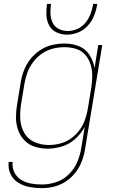

<svg xmlns="http://www.w3.org/2000/svg" viewBox="-20 -764 616 997"><path d="M197 213Q229 213 261.5 205Q294 197 323 177.5Q352 158 373 130.5Q394 103 405.5 71.5Q417 40 422 8L511 -530H490L471 -410Q465 -447 445 -478.5Q425 -510 390 -524Q355 -538 316 -538Q283 -538 250.5 -530.5Q218 -523 188.5 -503.5Q159 -484 137.5 -456.5Q116 -429 104 -397.5Q92 -366 87 -333L69 -223Q63 -189 63 -155Q63 -121 73.5 -90Q84 -59 106.5 -35.5Q129 -12 161 -2Q193 8 227 8Q264 8 302 -3.5Q340 -15 370.5 -42.5Q401 -70 420 -105L402 5Q396 42 381 77.5Q366 113 337 141.5Q308 170 271 182Q234 194 197 194Q168 194 140.5 189Q113 184 90 170Q67 156 54.5 131Q42 106 46 77H25Q21 110 34.5 139Q48 168 74.5 184.5Q101 201 132.5 207Q164 213 197 213ZM233 -11Q195 -11 160 -26Q125 -41 106.5 -73Q88 -105 85.5 -143Q83 -181 89 -220L107 -330Q112 -360 123 -389Q134 -418 153.5 -443.5Q173 -469 200 -487Q227 -505 256.5 -512Q286 -519 316 -519Q347 -519 375.5 -510Q404 -501 423 -479Q442 -457 450.5 -429Q459 -401 459 -370.5Q459 -340 454 -309L436 -199Q431 -170 421 -141.5Q411 -113 392 -87.5Q373 -62 347 -44Q321 -26 291.5 -18.5Q262 -11 233 -11ZM328 -584Q358 -584 387 -596Q416 -608 437.5 -632.5Q459 -657 470 -686Q481 -715 485 -744H464Q460 -719 451 -694Q442 -669 424.5 -647Q407 -625 382 -614Q357 -603 332 -603Q307 -603 285 -614Q263 -625 253 -647Q243 -669 242 -694Q241 -719 245 -744H224Q220 -715 221 -686Q222 -657 235 -632.5Q248 -608 273.5 -596Q299 -584 328 -584Z"/></svg>

Font: Iosevka Sparkle Thin
Style: Italic
Weight: 100
Italic angle: -9°
Designer: Belleve Invis
Foundry: Belleve Invis
Version: Version 4.5.0; ttfautohint (v1.8.3)